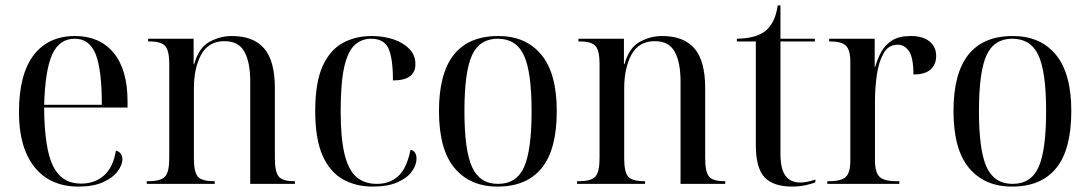

<svg xmlns="http://www.w3.org/2000/svg" viewBox="-20 -679 4026 709"><path d="M270 10Q165 10 107.5 -62Q50 -134 50 -264Q50 -404 104 -475Q158 -546 257 -546Q348 -546 399.5 -484Q451 -422 451 -304V-282H143Q144 -130 176 -65.5Q208 -1 279 -1Q330 -1 364 -31Q398 -61 408 -123Q420 -120 426 -111Q432 -102 432 -91Q432 -70 414.5 -46.5Q397 -23 361 -6.5Q325 10 270 10ZM356 -292Q356 -423 333 -479.5Q310 -536 256 -536Q200 -536 173.5 -479.5Q147 -423 143 -292Z M522 0V-10H530Q574 -10 589.5 -27Q605 -44 605 -95V-443Q605 -492 590 -509Q575 -526 532 -526H527V-536H695V-442H697Q714 -503 753.5 -524.5Q793 -546 836 -546Q916 -546 955.5 -500Q995 -454 995 -354V-95Q995 -45 1009 -27.5Q1023 -10 1064 -10H1069V0H904V-379Q904 -449 882.5 -488Q861 -527 809 -527Q750 -527 723 -477.5Q696 -428 696 -352V-94Q696 -44 710.5 -27Q725 -10 768 -10H773V0Z M1356 10Q1294 10 1246 -17Q1198 -44 1171 -105Q1144 -166 1144 -269Q1144 -374 1171 -434Q1198 -494 1245 -520Q1292 -546 1352 -546Q1397 -546 1433.5 -533.5Q1470 -521 1492 -498Q1514 -475 1514 -442Q1514 -382 1431 -382Q1431 -464 1414.5 -500Q1398 -536 1350 -536Q1316 -536 1290.5 -513.5Q1265 -491 1251.5 -433Q1238 -375 1238 -269Q1238 -170 1252 -111Q1266 -52 1295.5 -26Q1325 0 1372 0Q1419 0 1450.5 -28.5Q1482 -57 1496 -126Q1518 -121 1518 -93Q1518 -70 1501 -46Q1484 -22 1448 -6Q1412 10 1356 10Z M1817 10Q1716 10 1658.5 -58.5Q1601 -127 1601 -269Q1601 -546 1820 -546Q1922 -546 1979 -477Q2036 -408 2036 -269Q2036 -127 1980.5 -58.5Q1925 10 1817 10ZM1819 0Q1887 0 1915 -61.5Q1943 -123 1943 -269Q1943 -414 1914.5 -475Q1886 -536 1818 -536Q1751 -536 1723 -475Q1695 -414 1695 -269Q1695 -123 1723.5 -61.5Q1752 0 1819 0Z M2111 0V-10H2119Q2163 -10 2178.5 -27Q2194 -44 2194 -95V-443Q2194 -492 2179 -509Q2164 -526 2121 -526H2116V-536H2284V-442H2286Q2303 -503 2342.5 -524.5Q2382 -546 2425 -546Q2505 -546 2544.5 -500Q2584 -454 2584 -354V-95Q2584 -45 2598 -27.5Q2612 -10 2653 -10H2658V0H2493V-379Q2493 -449 2471.5 -488Q2450 -527 2398 -527Q2339 -527 2312 -477.5Q2285 -428 2285 -352V-94Q2285 -44 2299.5 -27Q2314 -10 2357 -10H2362V0Z M2905 10Q2836 10 2803.5 -24Q2771 -58 2771 -145V-526H2701V-536Q2768 -537 2803 -562Q2823 -577 2835 -601Q2847 -625 2852 -659H2862V-536H2989V-526H2862V-111Q2862 -55 2880.5 -30Q2899 -5 2935 -5Q2959 -5 2991 -16V-6Q2978 0 2954 5Q2930 10 2905 10Z M3035 0V-10H3044Q3087 -10 3103.5 -26Q3120 -42 3120 -85V-451Q3120 -494 3104 -510Q3088 -526 3045 -526H3042V-536H3210V-432H3212Q3220 -461 3234 -487Q3248 -513 3274 -529.5Q3300 -546 3343 -546Q3388 -546 3412.5 -526Q3437 -506 3437 -472Q3437 -442 3417 -423Q3397 -404 3353 -404Q3353 -466 3336.5 -490Q3320 -514 3295 -514Q3261 -514 3243 -482.5Q3225 -451 3218 -403Q3211 -355 3211 -304V-88Q3211 -43 3227.5 -26.5Q3244 -10 3288 -10H3301V0Z M3717 10Q3616 10 3558.5 -58.5Q3501 -127 3501 -269Q3501 -546 3720 -546Q3822 -546 3879 -477Q3936 -408 3936 -269Q3936 -127 3880.5 -58.5Q3825 10 3717 10ZM3719 0Q3787 0 3815 -61.5Q3843 -123 3843 -269Q3843 -414 3814.5 -475Q3786 -536 3718 -536Q3651 -536 3623 -475Q3595 -414 3595 -269Q3595 -123 3623.5 -61.5Q3652 0 3719 0Z"/></svg>

Font: Noto Serif Display SemiCondensed
Style: Regular
Weight: 400
Width: 4
Designer: Monotype Design Team
Foundry: Monotype Imaging Inc.
Version: Version 2.009